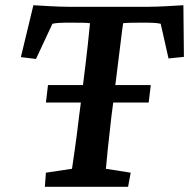

<svg xmlns="http://www.w3.org/2000/svg" viewBox="-20 -716 725 736"><path d="M683 -696C649 -694 589 -690 550 -690H241C201 -690 143 -694 108 -696L60 -497L118 -490L181 -625C196 -628 212 -629 229 -629H270C286 -629 310 -629 325 -627C324 -610 312 -499 300 -405L298 -390H164L156 -323H290L283 -269C272 -174 260 -97 256 -69L156 -54L152 0H471L481 -54L386 -69C388 -97 396 -174 407 -269L414 -323H550L558 -390H422L424 -405C436 -499 449 -610 452 -627C468 -629 495 -629 510 -629H550C565 -629 581 -628 596 -625L626 -492L685 -498Z"/></svg>

Font: TPK Tissa Web SemiBold
Style: Italic
Weight: 600
Italic angle: -7°
Designer: Jacques Le Bailly, Suppakit Chalermlarp | Katatrad Co.,Ltd.
Foundry: Jacques Le Bailly, Cadson Demak Co.,Ltd.
Version: Version 5.000;Glyphs 3.1.2 (3151)